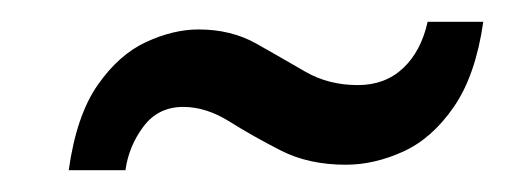

<svg xmlns="http://www.w3.org/2000/svg" viewBox="-20 -449 485 176"><path d="M43 -293Q50 -343 69.5 -371Q89 -399 114 -410.5Q139 -422 162 -422Q192 -422 215 -409Q238 -396 259.5 -383.5Q281 -371 308 -371Q333 -371 349.5 -386.5Q366 -402 372 -429H423Q416 -380 396 -351Q376 -322 349.5 -310Q323 -298 297 -298Q263 -298 237.5 -311Q212 -324 190.5 -337.5Q169 -351 148 -351Q125 -351 111.5 -333Q98 -315 95 -293Z"/></svg>

Font: Mona Sans Condensed Medium
Style: Italic
Weight: 500
Width: 3
Italic angle: -11.7°
Designer: Deni Anggara
Foundry: GitHub
Version: Version 1.001; ttfautohint (v1.8.4.7-5d5b);gftools[0.9.31]